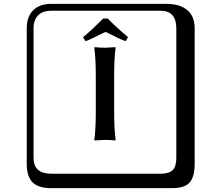

<svg xmlns="http://www.w3.org/2000/svg" viewBox="-20 -774 1140 1006"><path d="M481.9 -374Q481.9 -468.3 474.1 -523.9L476.1 -526.9Q503.9 -523.9 529.8 -523.9Q529.8 -523.9 585 -526.9L585.9 -523.9Q578.1 -472.2 578.1 -374V-190.9Q578.1 -96.7 585.9 -41L584 -38.1Q556.2 -41 529.8 -41Q529.8 -41 475.1 -38.1L474.1 -41Q481.9 -94.2 481.9 -190.9ZM249 -717.8Q204.1 -717.8 179.9 -693.8Q155.8 -669.9 155.8 -625V53.2Q155.8 136.2 249 136.2H820.8Q865.7 136.2 884.8 117.2Q903.8 98.1 903.8 53.2V-625Q903.8 -717.8 820.8 -717.8ZM1000 84Q1000 152.8 973.4 182.4Q946.8 211.9 880.9 211.9H249Q181.2 211.9 150.6 181.4Q120.1 150.9 120.1 84V-625Q120.1 -687 154.1 -720.5Q188 -753.9 249 -753.9H851.1Q920.9 -753.9 960.4 -721.9Q1000 -689.9 1000 -625ZM650.9 -579.1 638.2 -558.1Q621.1 -564 603.5 -572.5Q585.9 -581.1 564.9 -591.6Q543.9 -602.1 533.2 -606.9Q522 -602.1 501 -591.6Q480 -581.1 462.4 -572.5Q444.8 -564 428.2 -558.1L415 -579.1Q456.1 -612.3 521 -676.8H544.9Q579.1 -640.1 650.9 -579.1Z"/></svg>

Font: Linux Biolinum Keyboard O
Style: Regular
Weight: 700
Designer: Philipp H. Poll
Foundry: Philipp H. Poll
Version: Version 0.6.1